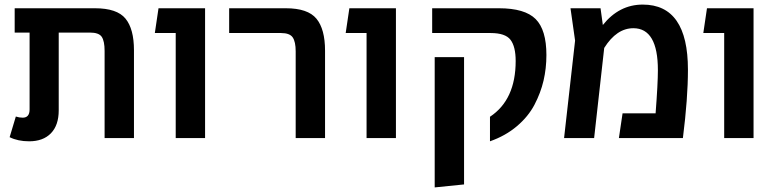

<svg xmlns="http://www.w3.org/2000/svg" viewBox="-20 -602 3393 837"><path d="M394 -566Q490 -566 527 -521Q564 -476 564 -383V0H436V-380Q436 -423 423.5 -441.5Q411 -460 372 -460H236V-121Q236 -56 202 -21Q168 14 107 14Q58 14 22 -4L49 -94Q64 -89 79 -89Q109 -89 109 -125V-460H44V-566Z M746 0V-458H655L671 -566H874V0Z M1269 0V-378Q1269 -420 1256 -439Q1243 -458 1205 -458H979V-566H1226Q1322 -566 1359.5 -520.5Q1397 -475 1397 -381V0Z M1578 0V-458H1487L1503 -566H1706V0Z M2116 14V-93Q2228 -167 2228 -336Q2228 -399 2205.5 -428.5Q2183 -458 2119 -458H1864V-566H2155Q2268 -566 2315 -519Q2362 -472 2362 -362Q2362 -304 2349.5 -250.5Q2337 -197 2310 -145.5Q2283 -94 2233.5 -52Q2184 -10 2116 14ZM1875 215V-353H2003V202Z M2782 -582Q2979 -582 2979 -298Q2979 -174 2957 0H2678L2694 -108H2838Q2848 -238 2848 -296Q2848 -479 2741 -479Q2668 -479 2614 -393L2570 0H2439L2487 -425L2467 -566H2598L2608 -493Q2679 -582 2782 -582Z M3137 0V-458H3046L3062 -566H3265V0Z"/></svg>

Font: FiraGO Medium
Style: Regular
Weight: 500
Designer: bBox Type
Foundry: bBox Type GmbH
Version: Version 1.001;PS 001.001;hotconv 1.0.88;makeotf.lib2.5.64775